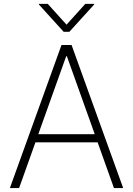

<svg xmlns="http://www.w3.org/2000/svg" viewBox="-20 -956 676 976"><path d="M77.1 0H30.2L292.6 -727.3H343.8L606.2 0H559.3L476.2 -232.6H160.2ZM174.7 -273.8H461.6L320 -670.1H316.4ZM222.7 -936.4 318.2 -830.6 413.7 -936.4H458.5V-932.9L332.7 -794.4H303.6L177.9 -932.9V-936.4Z"/></svg>

Font: Inter Extra Light BETA
Style: Regular
Weight: 200
Designer: Rasmus Andersson
Foundry: rsms
Version: Version 3.011;git-f93a4a705